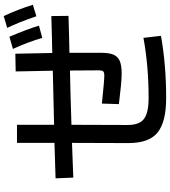

<svg xmlns="http://www.w3.org/2000/svg" viewBox="40 -932 920 1040"><g transform="rotate(-90 500.0 -412.0)"><path d="M932 -675Q899 -771 869 -833L933 -852Q971 -770 994 -694ZM815 -643Q790 -726 755 -802L821 -821Q863 -722 881 -661ZM639 -340Q639 -438 638 -493Q528 -491 344 -485L343 -185Q342 -118 375.5 -92.5Q409 -67 488 -67Q662 -67 815 -95L826 0Q668 28 488 28Q359 28 301.5 -19Q244 -66 245 -180L246 -482L58 -475L54 -571L246 -577V-780H344V-579Q438 -582 637 -586Q635 -722 633 -787L729 -789Q731 -727 733 -589Q805 -590 933 -594L934 -501Q806 -497 734 -496V-324Q734 -280 723.5 -256.5Q713 -233 689 -223Q665 -213 622 -213Q596 -213 554.5 -217Q513 -221 456 -228L459 -320Q584 -307 610 -307Q628 -307 633.5 -313Q639 -319 639 -340Z"/></g></svg>

Font: IBM Plex Sans JP Medium
Style: Regular
Weight: 500
Designer: Mike Abbink; Paul van der Laan; Pieter van Rosmalen; Wujin Sim; Yejin Wi; Jinhee Kim; Boomi Park; Yona Kim; Kichan Ma
Foundry: Sandoll Inc.
Version: Version 1.001